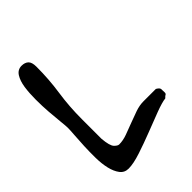

<svg xmlns="http://www.w3.org/2000/svg" viewBox="-185 -716 808 808"><g transform="rotate(-45 219.0 -311.5)"><path d="M41 -299.3Q41 -312 37.8 -341.3Q34.7 -370.6 32 -406Q29.3 -441.4 29.3 -480.2Q29.3 -519 33.9 -550.8Q38.6 -582.5 51.5 -603Q64.5 -623.5 87.9 -623.5Q106.9 -623.5 118.2 -613.3Q129.4 -603 129.4 -576.2Q129.4 -501.5 118.9 -430.7Q108.4 -359.9 108.4 -285.2V-168Q112.3 -123 124 -110.8Q135.7 -98.6 144.5 -98.6Q167.5 -98.6 192.6 -107.7Q217.8 -116.7 243.9 -127Q270 -137.2 295.7 -146Q321.3 -154.8 344.7 -154.8H418.5Q433.1 -146.5 433.8 -138.9Q434.6 -131.3 434.6 -119.1Q434.6 -110.4 430.2 -108.6Q425.8 -106.9 418.5 -98.6Q397 -96.2 355.5 -80.6Q314 -64.9 267.1 -46.6Q220.2 -28.3 174.8 -13.4Q129.4 1.5 100.6 1.5Q76.2 1.5 62.3 -17.1Q48.3 -35.6 41.5 -64.5Q34.7 -93.3 34.2 -128.9Q33.7 -164.6 35.2 -197.8Q36.6 -231 38.8 -258.8Q41 -286.6 41 -299.3Z"/></g></svg>

Font: AKL 022
Style: Regular
Weight: 400
Designer: AKL
Foundry: AKL
Version: Version 2.053;August 19, 2024;FontCreator 13.0.0.2675 64-bit